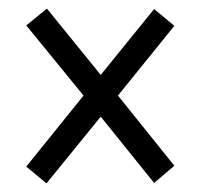

<svg xmlns="http://www.w3.org/2000/svg" viewBox="-20 -581 465 446"><path d="M88 -155 214 -310 338 -156 385 -196 254 -359 385 -521 338 -560 214 -407 89 -561 41 -522 174 -359 41 -194Z"/></svg>

Font: Noto Serif Lao ExtraCondensed SemiBold
Style: Regular
Weight: 600
Width: 2
Designer: Monotype Design Team
Foundry: Monotype Imaging Inc.
Version: Version 2.003